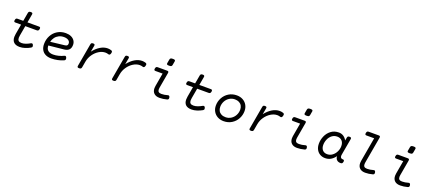

<svg xmlns="http://www.w3.org/2000/svg" viewBox="76 -1902 7044 3147"><g transform="rotate(20 3597.5 -328.0)"><path d="M255.4 -168Q251 -145.5 251 -127.4Q251 -93.3 267.8 -76.9Q284.7 -60.5 322.8 -60.5Q355 -60.5 393.3 -74Q431.6 -87.4 469.7 -109.9Q477.1 -114.3 484.4 -114.3Q492.2 -114.3 499 -108.4Q505.9 -102.5 510.3 -90.8Q514.2 -81.1 514.2 -71.3Q514.2 -54.2 495.6 -43.9Q452.6 -19.5 404.8 -4.4Q356.9 10.7 315.4 10.7Q245.6 10.7 211.4 -21.7Q177.2 -54.2 177.2 -115.7Q177.2 -136.2 182.1 -166.5L212.9 -341.8H113.8Q100.6 -341.8 94.2 -346.9Q87.9 -352.1 87.9 -363.8Q87.9 -369.6 89.4 -377Q92.8 -396 101.1 -404.1Q109.4 -412.1 126 -412.1H225.1L251 -558.6Q253.9 -575.7 263.2 -583Q272.5 -590.3 292.5 -590.3Q309.6 -590.3 317.4 -585Q325.2 -579.6 325.2 -567.9Q325.2 -565.4 324.2 -558.6L298.3 -412.1H499Q512.7 -412.1 518.8 -406.7Q524.9 -401.4 524.9 -389.2Q524.9 -381.8 523.9 -377Q520 -357.9 511.7 -349.9Q503.4 -341.8 486.8 -341.8H286.1Z M1067.4 -108.4Q1085.9 -108.4 1094.7 -81.1Q1097.7 -70.8 1097.7 -63.5Q1097.7 -52.2 1092 -44.9Q1086.4 -37.6 1074.7 -32.2Q1031.2 -13.2 975.3 -1.2Q919.4 10.7 864.7 10.7Q804.2 10.7 761.5 -11.5Q718.8 -33.7 696.8 -75Q674.8 -116.2 674.8 -172.9Q674.8 -252.9 710 -319.1Q745.1 -385.3 808.3 -423.6Q871.6 -461.9 952.6 -461.9Q1005.9 -461.9 1045.4 -443.6Q1085 -425.3 1106.2 -392.8Q1127.4 -360.4 1127.4 -319.8Q1127.4 -212.4 1018.1 -200.7L749 -172.9Q750 -115.2 782 -87.6Q814 -60.1 872.1 -60.1Q918.9 -60.1 967.3 -72.5Q1015.6 -85 1055.2 -105Q1063 -108.4 1067.4 -108.4ZM756.8 -240.2 1002.9 -268.6Q1030.3 -271.5 1041.3 -283.2Q1052.2 -294.9 1052.2 -317.4Q1052.2 -338.4 1040 -355Q1027.8 -371.6 1003.7 -381.3Q979.5 -391.1 945.3 -391.1Q896 -391.1 857.2 -371.8Q818.4 -352.5 793 -318.4Q767.6 -284.2 756.8 -240.2Z M1745.6 -451.7Q1765.1 -444.8 1765.1 -424.8Q1765.1 -417.5 1761.7 -404.8Q1752.9 -373 1732.9 -373Q1727.5 -373 1722.2 -375Q1696.8 -383.8 1669.9 -383.8Q1613.8 -383.8 1558.3 -349.6Q1502.9 -315.4 1462.9 -257.6Q1422.9 -199.7 1411.1 -131.8L1392.6 -26.9Q1389.6 -9.8 1380.1 -2.4Q1370.6 4.9 1351.1 4.9H1350.1Q1333 4.9 1325.7 -0.2Q1318.4 -5.4 1318.4 -17.1Q1318.4 -19 1319.3 -26.9L1389.6 -424.3Q1392.6 -441.9 1400.6 -449Q1408.7 -456.1 1427.7 -456.1H1428.7Q1444.8 -456.1 1451.9 -450.9Q1459 -445.8 1459 -434.6Q1459 -432.1 1458 -424.3L1438.5 -316.9Q1493.7 -386.7 1556.2 -424.3Q1618.7 -461.9 1683.6 -461.9Q1714.8 -461.9 1745.6 -451.7Z M2345.2 -451.7Q2364.7 -444.8 2364.7 -424.8Q2364.7 -417.5 2361.3 -404.8Q2352.5 -373 2332.5 -373Q2327.1 -373 2321.8 -375Q2296.4 -383.8 2269.5 -383.8Q2213.4 -383.8 2158 -349.6Q2102.5 -315.4 2062.5 -257.6Q2022.5 -199.7 2010.7 -131.8L1992.2 -26.9Q1989.3 -9.8 1979.7 -2.4Q1970.2 4.9 1950.7 4.9H1949.7Q1932.6 4.9 1925.3 -0.2Q1918 -5.4 1918 -17.1Q1918 -19 1918.9 -26.9L1989.3 -424.3Q1992.2 -441.9 2000.2 -449Q2008.3 -456.1 2027.3 -456.1H2028.3Q2044.4 -456.1 2051.5 -450.9Q2058.6 -445.8 2058.6 -434.6Q2058.6 -432.1 2057.6 -424.3L2038.1 -316.9Q2093.3 -386.7 2155.8 -424.3Q2218.3 -461.9 2283.2 -461.9Q2314.5 -461.9 2345.2 -451.7Z M2785.6 -643.1Q2785.6 -640.6 2784.7 -633.8L2773.4 -570.3Q2770.5 -552.7 2759.5 -545.7Q2748.5 -538.6 2721.7 -538.6Q2698.2 -538.6 2689 -543.7Q2679.7 -548.8 2679.7 -561Q2679.7 -563.5 2680.7 -570.3L2691.9 -633.8Q2694.8 -651.4 2706.1 -658.4Q2717.3 -665.5 2744.1 -665.5Q2767.1 -665.5 2776.4 -660.4Q2785.6 -655.3 2785.6 -643.1ZM2747.6 -429.2Q2747.6 -422.4 2746.6 -418L2699.7 -151.4Q2696.3 -130.9 2696.3 -119.1Q2696.3 -88.4 2711.9 -74.5Q2727.5 -60.5 2761.7 -60.5Q2813.5 -60.5 2868.2 -77.1Q2876 -79.1 2878.9 -79.1Q2898.9 -79.1 2904.8 -51.3Q2906.2 -43.9 2906.2 -37.6Q2906.2 -25.4 2900.4 -18.3Q2894.5 -11.2 2881.8 -7.3Q2815.9 10.7 2754.4 10.7Q2691.4 10.7 2657.2 -21.7Q2623 -54.2 2623 -111.8Q2623 -131.3 2626.5 -149.9L2667 -380.9H2543.5Q2530.3 -380.9 2523.9 -386.2Q2517.6 -391.6 2517.6 -403.3Q2517.6 -408.7 2519 -416Q2522.5 -435.1 2530.8 -443.1Q2539.1 -451.2 2555.7 -451.2H2720.7Q2734.4 -451.2 2741 -446Q2747.6 -440.9 2747.6 -429.2Z M3253.4 -168Q3249 -145.5 3249 -127.4Q3249 -93.3 3265.9 -76.9Q3282.7 -60.5 3320.8 -60.5Q3353 -60.5 3391.4 -74Q3429.7 -87.4 3467.8 -109.9Q3475.1 -114.3 3482.4 -114.3Q3490.2 -114.3 3497.1 -108.4Q3503.9 -102.5 3508.3 -90.8Q3512.2 -81.1 3512.2 -71.3Q3512.2 -54.2 3493.7 -43.9Q3450.7 -19.5 3402.8 -4.4Q3355 10.7 3313.5 10.7Q3243.7 10.7 3209.5 -21.7Q3175.3 -54.2 3175.3 -115.7Q3175.3 -136.2 3180.2 -166.5L3210.9 -341.8H3111.8Q3098.6 -341.8 3092.3 -346.9Q3085.9 -352.1 3085.9 -363.8Q3085.9 -369.6 3087.4 -377Q3090.8 -396 3099.1 -404.1Q3107.4 -412.1 3124 -412.1H3223.1L3249 -558.6Q3252 -575.7 3261.2 -583Q3270.5 -590.3 3290.5 -590.3Q3307.6 -590.3 3315.4 -585Q3323.2 -579.6 3323.2 -567.9Q3323.2 -565.4 3322.3 -558.6L3296.4 -412.1H3497.1Q3510.7 -412.1 3516.8 -406.7Q3522.9 -401.4 3522.9 -389.2Q3522.9 -381.8 3522 -377Q3518.1 -357.9 3509.8 -349.9Q3501.5 -341.8 3484.9 -341.8H3284.2Z M4139.6 -262.7Q4139.6 -190.9 4105.7 -127.9Q4071.8 -64.9 4010.5 -27.1Q3949.2 10.7 3871.1 10.7Q3811 10.7 3764.4 -14.9Q3717.8 -40.5 3691.9 -85.9Q3666 -131.3 3666 -188.5Q3666 -260.3 3700 -323.2Q3733.9 -386.2 3795.2 -424.1Q3856.4 -461.9 3934.6 -461.9Q3994.6 -461.9 4041.3 -436.3Q4087.9 -410.6 4113.8 -365.2Q4139.6 -319.8 4139.6 -262.7ZM3740.7 -192.4Q3740.7 -153.3 3757.1 -123.8Q3773.4 -94.2 3804.7 -77.9Q3835.9 -61.5 3878.9 -61.5Q3931.6 -61.5 3974.4 -88.9Q4017.1 -116.2 4041 -161.6Q4064.9 -207 4064.9 -258.8Q4064.9 -297.9 4048.6 -327.4Q4032.2 -356.9 4001 -373.3Q3969.7 -389.6 3926.8 -389.6Q3874 -389.6 3831.3 -362.3Q3788.6 -335 3764.6 -289.6Q3740.7 -244.1 3740.7 -192.4Z M4743.7 -451.7Q4763.2 -444.8 4763.2 -424.8Q4763.2 -417.5 4759.8 -404.8Q4751 -373 4731 -373Q4725.6 -373 4720.2 -375Q4694.8 -383.8 4668 -383.8Q4611.8 -383.8 4556.4 -349.6Q4501 -315.4 4460.9 -257.6Q4420.9 -199.7 4409.2 -131.8L4390.6 -26.9Q4387.7 -9.8 4378.2 -2.4Q4368.7 4.9 4349.1 4.9H4348.1Q4331.1 4.9 4323.7 -0.2Q4316.4 -5.4 4316.4 -17.1Q4316.4 -19 4317.4 -26.9L4387.7 -424.3Q4390.6 -441.9 4398.7 -449Q4406.7 -456.1 4425.8 -456.1H4426.8Q4442.9 -456.1 4450 -450.9Q4457 -445.8 4457 -434.6Q4457 -432.1 4456.1 -424.3L4436.5 -316.9Q4491.7 -386.7 4554.2 -424.3Q4616.7 -461.9 4681.6 -461.9Q4712.9 -461.9 4743.7 -451.7Z M5184.1 -643.1Q5184.1 -640.6 5183.1 -633.8L5171.9 -570.3Q5168.9 -552.7 5158 -545.7Q5147 -538.6 5120.1 -538.6Q5096.7 -538.6 5087.4 -543.7Q5078.1 -548.8 5078.1 -561Q5078.1 -563.5 5079.1 -570.3L5090.3 -633.8Q5093.3 -651.4 5104.5 -658.4Q5115.7 -665.5 5142.6 -665.5Q5165.5 -665.5 5174.8 -660.4Q5184.1 -655.3 5184.1 -643.1ZM5146 -429.2Q5146 -422.4 5145 -418L5098.1 -151.4Q5094.7 -130.9 5094.7 -119.1Q5094.7 -88.4 5110.4 -74.5Q5126 -60.5 5160.2 -60.5Q5211.9 -60.5 5266.6 -77.1Q5274.4 -79.1 5277.3 -79.1Q5297.4 -79.1 5303.2 -51.3Q5304.7 -43.9 5304.7 -37.6Q5304.7 -25.4 5298.8 -18.3Q5293 -11.2 5280.3 -7.3Q5214.4 10.7 5152.8 10.7Q5089.8 10.7 5055.7 -21.7Q5021.5 -54.2 5021.5 -111.8Q5021.5 -131.3 5024.9 -149.9L5065.4 -380.9H4941.9Q4928.7 -380.9 4922.4 -386.2Q4916 -391.6 4916 -403.3Q4916 -408.7 4917.5 -416Q4920.9 -435.1 4929.2 -443.1Q4937.5 -451.2 4954.1 -451.2H5119.1Q5132.8 -451.2 5139.4 -446Q5146 -440.9 5146 -429.2Z M5948.7 -47.4Q5948.7 -40 5947.8 -35.2Q5943.8 -16.1 5935.5 -8.1Q5927.2 0 5910.6 0H5905.3Q5866.2 0 5842.3 -22.7Q5818.4 -45.4 5816.4 -86.9Q5781.2 -38.6 5738.3 -13.9Q5695.3 10.7 5641.6 10.7Q5590.8 10.7 5551 -12.5Q5511.2 -35.6 5488.8 -78.6Q5466.3 -121.6 5466.3 -178.7Q5466.3 -246.1 5494.4 -311.3Q5522.5 -376.5 5578.6 -419.2Q5634.8 -461.9 5714.4 -461.9Q5759.8 -461.9 5795.4 -438.5Q5831.1 -415 5853.5 -374L5862.8 -424.3Q5865.7 -441.9 5873.8 -449Q5881.8 -456.1 5900.9 -456.1H5901.9Q5918 -456.1 5925 -450.9Q5932.1 -445.8 5932.1 -434.6Q5932.1 -432.1 5931.2 -424.3L5880.4 -136.2Q5878.4 -127 5878.4 -116.7Q5878.4 -93.8 5889.6 -82Q5900.9 -70.3 5920.4 -70.3H5922.9Q5936.5 -70.3 5942.6 -64.9Q5948.7 -59.6 5948.7 -47.4ZM5826.2 -264.2Q5826.2 -323.2 5795.2 -356.4Q5764.2 -389.6 5711.4 -389.6Q5660.2 -389.6 5621.3 -359.9Q5582.5 -330.1 5561.8 -282.2Q5541 -234.4 5541 -183.1Q5541 -127.4 5570.3 -94.5Q5599.6 -61.5 5652.3 -61.5Q5701.2 -61.5 5741 -91.1Q5780.8 -120.6 5803.5 -167.5Q5826.2 -214.4 5826.2 -264.2Z M6369.1 -618.7Q6369.1 -611.8 6368.2 -607.4L6287.6 -151.4Q6284.2 -129.9 6284.2 -118.7Q6284.2 -88.4 6300 -74.5Q6315.9 -60.5 6349.6 -60.5Q6401.4 -60.5 6456.1 -77.1Q6463.9 -79.1 6466.8 -79.1Q6486.8 -79.1 6492.7 -51.3Q6494.1 -43.9 6494.1 -37.6Q6494.1 -25.4 6488.3 -18.3Q6482.4 -11.2 6469.7 -7.3Q6403.8 10.7 6342.3 10.7Q6279.3 10.7 6245.1 -21.7Q6210.9 -54.2 6210.9 -111.8Q6210.9 -131.3 6214.4 -149.9L6288.1 -570.3H6154.8Q6141.6 -570.3 6135.3 -575.7Q6128.9 -581.1 6128.9 -592.8Q6128.9 -598.1 6130.4 -605.5Q6133.8 -624.5 6142.3 -632.6Q6150.9 -640.6 6167.5 -640.6H6342.3Q6356 -640.6 6362.5 -635.5Q6369.1 -630.4 6369.1 -618.7Z M6982.9 -643.1Q6982.9 -640.6 6981.9 -633.8L6970.7 -570.3Q6967.8 -552.7 6956.8 -545.7Q6945.8 -538.6 6918.9 -538.6Q6895.5 -538.6 6886.2 -543.7Q6877 -548.8 6877 -561Q6877 -563.5 6877.9 -570.3L6889.2 -633.8Q6892.1 -651.4 6903.3 -658.4Q6914.6 -665.5 6941.4 -665.5Q6964.4 -665.5 6973.6 -660.4Q6982.9 -655.3 6982.9 -643.1ZM6944.8 -429.2Q6944.8 -422.4 6943.8 -418L6897 -151.4Q6893.6 -130.9 6893.6 -119.1Q6893.6 -88.4 6909.2 -74.5Q6924.8 -60.5 6959 -60.5Q7010.7 -60.5 7065.4 -77.1Q7073.2 -79.1 7076.2 -79.1Q7096.2 -79.1 7102.1 -51.3Q7103.5 -43.9 7103.5 -37.6Q7103.5 -25.4 7097.7 -18.3Q7091.8 -11.2 7079.1 -7.3Q7013.2 10.7 6951.7 10.7Q6888.7 10.7 6854.5 -21.7Q6820.3 -54.2 6820.3 -111.8Q6820.3 -131.3 6823.7 -149.9L6864.3 -380.9H6740.7Q6727.5 -380.9 6721.2 -386.2Q6714.8 -391.6 6714.8 -403.3Q6714.8 -408.7 6716.3 -416Q6719.7 -435.1 6728 -443.1Q6736.3 -451.2 6752.9 -451.2H6918Q6931.6 -451.2 6938.2 -446Q6944.8 -440.9 6944.8 -429.2Z"/></g></svg>

Font: Courier Prime Sans
Style: Italic
Weight: 400
Italic angle: -10°
Designer: Alan Dague-Greene
Foundry: Quote-Unquote Apps
Version: Version 3.020